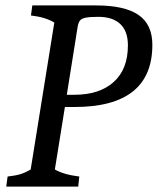

<svg xmlns="http://www.w3.org/2000/svg" viewBox="-20 -687 581 707"><path d="M93 -63 180 -604Q147 -624 94 -630L99 -667H334Q439 -667 490 -632Q541 -597 541 -522Q541 -293 254 -293H219L182 -63Q214 -44 272 -37L268 0H3L8 -37Q36 -40 54.5 -45.5Q73 -51 93 -63ZM451 -520Q451 -572 423 -598.5Q395 -625 342 -625Q311 -625 296 -622Q281 -619 275 -612Q269 -605 266 -589L226 -338H254Q346 -338 398.5 -385Q451 -432 451 -520Z"/></svg>

Font: Caladea
Style: Italic
Weight: 400
Italic angle: -9°
Designer: Carolina Giovagnoli and Andres Torresi
Foundry: Carolina Giovagnoli & Andres Torresi
Version: Version 1.001